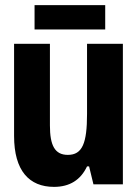

<svg xmlns="http://www.w3.org/2000/svg" viewBox="-20 -720 540 750"><path d="M115 -605H391V-700H115ZM191 10C252 10 295 -17 320 -70H328L345 0H460V-549H320V-275C320 -161 302 -115 245 -115C194 -115 175 -152 175 -230V-549H35V-189C35 -53 94 10 191 10Z"/></svg>

Font: Noto Sans Mono ExtraCondensed ExtraBold
Style: Regular
Weight: 800
Width: 2
Designer: Monotype Design Team
Foundry: Monotype Imaging Inc.
Version: Version 2.014